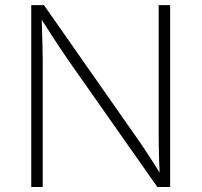

<svg xmlns="http://www.w3.org/2000/svg" viewBox="-20 -748 806 768"><path d="M105 0V-727.5H155.8L522 -204.1Q538.6 -181.2 555.9 -154.8Q573.2 -128.4 591.8 -99.9Q610.4 -71.3 628.4 -41H619.1Q617.7 -71.8 616.7 -101.3Q615.7 -130.9 615.2 -158.4Q614.7 -186 614.7 -210.4V-727.5H660.6V0H609.4L254.4 -505.4Q235.8 -532.2 218 -559.3Q200.2 -586.4 180.2 -617.2Q160.2 -647.9 136.2 -685.5H146.5Q147.5 -650.4 148.4 -618.2Q149.4 -585.9 150.1 -557.6Q150.9 -529.3 150.9 -505.9V0Z"/></svg>

Font: Inter ExtraLight
Style: Regular
Weight: 250
Designer: Rasmus Andersson
Foundry: rsms
Version: Version 4.001;git-66647c0bb